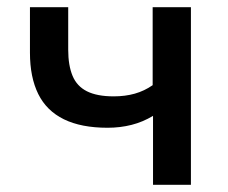

<svg xmlns="http://www.w3.org/2000/svg" viewBox="-20 -512 631 532"><path d="M404 0V-191Q376 -174 344.5 -166Q313 -158 278 -158Q205 -158 157 -181.5Q109 -205 86 -251.5Q63 -298 63 -366V-492H169V-374Q169 -331 181 -302Q193 -273 221 -259Q249 -245 295 -245Q327 -245 353.5 -252.5Q380 -260 403 -276V-492H509V0Z"/></svg>

Font: NunitoSans_10ptSemiBold
Style: Regular
Weight: 600
Designer: Vernon Adams
Foundry: Vernon Adams
Version: Version 3.101;gftools[0.9.27]